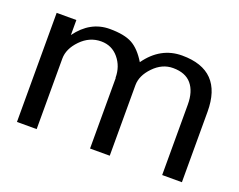

<svg xmlns="http://www.w3.org/2000/svg" viewBox="-88 -670 1031 827"><g transform="rotate(20 428.0 -256.0)"><path d="M384.8 -323.2 383.8 -324.2Q383.8 -376 352.8 -413.1Q321.8 -450.2 272.9 -450.2Q219.7 -450.2 179.9 -409.2Q140.1 -368.2 140.1 -323.2V0H49.8V-500H140.1V-431.2Q199.7 -513.2 289.1 -513.2Q356.4 -513.2 392.6 -493.2Q428.7 -473.1 459 -422.9Q522.5 -512.2 621.1 -512.2Q806.2 -512.2 806.2 -321.8V1H715.8V-321.8Q715.8 -381.8 687.7 -415Q659.7 -448.2 603 -448.2Q553.2 -448.2 514.2 -407.7Q475.1 -367.2 475.1 -323.2V0H384.8Z"/></g></svg>

Font: Perun
Style: Regular
Weight: 400
Version: Version 1.0000